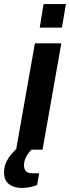

<svg xmlns="http://www.w3.org/2000/svg" viewBox="-69 -742 347 952"><path d="M11 0 104 -527H235L142 0ZM128 -605 147 -722H258L238 -605ZM38 190Q16 190 -4 182.5Q-24 175 -36.5 158.5Q-49 142 -49 114Q-49 85 -38 62Q-27 39 -11 20.5Q5 2 21 -12H98L97 -8Q79 5 64.5 28.5Q50 52 50 78Q50 95 59 106Q68 117 89 117H125L115 175Q98 183 76 186.5Q54 190 38 190Z"/></svg>

Font: Archivo SemiCondensed
Style: Bold Italic
Weight: 700
Width: 4
Italic angle: -10°
Designer: Hector Gatti
Foundry: Omnibus-Type
Version: Version 2.001